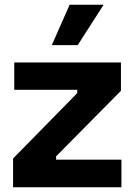

<svg xmlns="http://www.w3.org/2000/svg" viewBox="-20 -788 566 808"><path d="M35 0V-121L305 -396V-410H40V-525H489V-406L216 -130V-116H491V0ZM307 -598H198L273 -768H416Z"/></svg>

Font: Bricolage Grotesque 10pt Bricolage Grotesque 10pt Regular
Style: Bold
Weight: 700
Designer: Mathieu Triay
Foundry: Atelier Triay
Version: Version 1.000; ttfautohint (v1.8.4.7-5d5b);gftools[0.9.32]